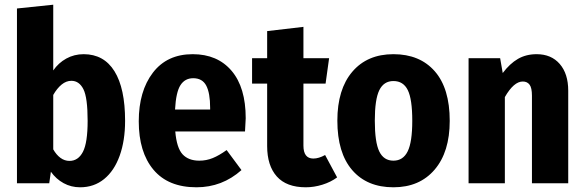

<svg xmlns="http://www.w3.org/2000/svg" viewBox="-20 -778 2479 815"><path d="M511 -265Q511 -181 488 -117Q465 -53 422 -18Q379 17 320 17Q282 17 250 -0.5Q218 -18 196 -49L189 0H52V-742L206 -758V-479Q228 -511 261.5 -529.5Q295 -548 335 -548Q421 -548 466 -475.5Q511 -403 511 -265ZM352 -265Q352 -364 334 -399.5Q316 -435 283 -435Q261 -435 241.5 -419Q222 -403 206 -375V-144Q219 -121 236.5 -108Q254 -95 275 -95Q312 -95 332 -133.5Q352 -172 352 -265Z M1020 -220H724Q730 -150 755 -123Q780 -96 826 -96Q856 -96 883 -107Q910 -118 942 -141L1005 -56Q923 17 814 17Q694 17 631.5 -57.5Q569 -132 569 -263Q569 -391 629 -469.5Q689 -548 798 -548Q903 -548 963 -477.5Q1023 -407 1023 -276Q1023 -268 1020 -220ZM872 -320Q872 -383 855.5 -414.5Q839 -446 800 -446Q765 -446 746 -416.5Q727 -387 723 -313H872Z M1411 -25Q1384 -5 1348.5 6Q1313 17 1278 17Q1196 17 1155 -29Q1114 -75 1114 -158V-423H1050V-531H1114V-646L1268 -664V-531H1377L1362 -423H1268V-160Q1268 -105 1310 -105Q1333 -105 1360 -120Z M1889 -265Q1889 -133 1825 -58Q1761 17 1650 17Q1538 17 1475 -56Q1412 -129 1412 -266Q1412 -399 1475.5 -473.5Q1539 -548 1650 -548Q1762 -548 1825.5 -475.5Q1889 -403 1889 -265ZM1571 -266Q1571 -174 1590 -135Q1609 -96 1650 -96Q1691 -96 1710.5 -135.5Q1730 -175 1730 -265Q1730 -357 1711 -395.5Q1692 -434 1650 -434Q1609 -434 1590 -395Q1571 -356 1571 -266Z M2392 -393V0H2238V-372Q2238 -405 2228 -418.5Q2218 -432 2199 -432Q2161 -432 2123 -366V0H1969V-531H2103L2114 -468Q2144 -508 2178.5 -528Q2213 -548 2258 -548Q2320 -548 2356 -506.5Q2392 -465 2392 -393Z"/></svg>

Font: Fira Sans Condensed
Style: Bold
Weight: 700
Width: 3
Designer: bBox Type GmbH & Carrois Corporate GbR & Edenspiekermann AG
Foundry: bBox Type GmbH & Carrois Corporate GbR & Edenspiekermann AG
Version: Version 4.301